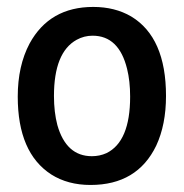

<svg xmlns="http://www.w3.org/2000/svg" viewBox="-20 -521 530 554"><path d="M245.1 -70.3Q170.9 -70.3 145.5 -160.2Q135.7 -197.3 135.7 -244.1Q135.7 -370.1 201.2 -406.2Q222.7 -418 247.1 -418Q323.2 -418 346.7 -322.3Q355.5 -287.1 355.5 -242.2Q355.5 -112.3 287.1 -79.1Q267.6 -70.3 245.1 -70.3ZM249 -501Q123 -501 65.4 -395.5Q31.2 -331.1 31.2 -242.2Q31.2 -80.1 127.9 -17.6Q175.8 12.7 241.2 12.7Q376 12.7 430.7 -100.6Q459 -161.1 459 -244.1Q459 -413.1 358.4 -473.6Q311.5 -501 249 -501Z"/></svg>

Font: Yaldevi Colombo SemiBold
Style: Regular
Weight: 600
Designer: Sol Matas, Denzil Rajitha, Kosala Senevirathne and Pathum Egodawatta
Foundry: Mooniak
Version: Version 1.020 ; ttfautohint (v1.6)